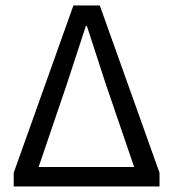

<svg xmlns="http://www.w3.org/2000/svg" viewBox="-20 -676 628 696"><path d="M29.7 0V-49.6L246.2 -656.3H341.7L558.3 -49.6V0ZM120.1 -70.7H466.3L363.6 -370.7L295.1 -581.4H291.1L222.2 -370.7Z"/></svg>

Font: Source Sans 3
Style: Regular
Weight: 200
Designer: Paul D. Hunt
Foundry: Adobe
Version: Version 3.046;hotconv 1.0.118;makeotfexe 2.5.65603